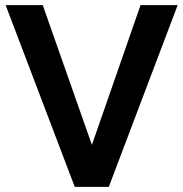

<svg xmlns="http://www.w3.org/2000/svg" viewBox="-20 -730 716 750"><path d="M147 -710H2L272 0H405L674 -710H529L339 -164Z"/></svg>

Font: FIGSv2-sans-serif
Style: Bold
Weight: 700
Designer: Matt McInerney, Pablo Impallari, Rodrigo Fuenzalida,Mirko Velimirovic
Foundry: Matt McInerney, Pablo Impallari, Rodrigo Fuenzalida
Version: Version 4.021;hotconv 1.0.109;makeotfexe 2.5.65596